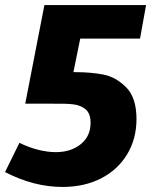

<svg xmlns="http://www.w3.org/2000/svg" viewBox="-27 -727 599 761"><path d="M528 -574H291L264 -441H273Q333 -441 382.5 -431.5Q432 -422 473 -381Q514 -340 514 -255Q514 -177 477 -115.5Q440 -54 373.5 -20Q307 14 221 14Q107 14 -7 -45L50 -161Q86 -143 123.5 -133.5Q161 -124 194 -124Q254 -124 293 -155.5Q332 -187 332 -240Q332 -277 312.5 -293.5Q293 -310 263 -313.5Q233 -317 178 -316H73L149 -707H552Z"/></svg>

Font: Bitter Pro ExtraBold
Style: Italic
Weight: 800
Italic angle: -9°
Designer: Sol Matas, and Bitter project Authors
Foundry: Sol Matas
Version: Version 1.010